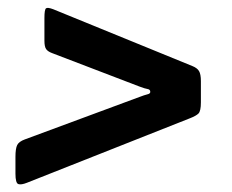

<svg xmlns="http://www.w3.org/2000/svg" viewBox="-20 -625 600 497"><path d="M341 -401 115 -487.5Q104 -491.5 99.5 -497.8Q95 -504 95 -519.5V-578.5Q95 -600.5 99.2 -603.5Q103.5 -606.5 118 -601L478 -454Q490.5 -449 495.2 -441Q500 -433 500 -415V-360Q500 -337.5 493.8 -331.2Q487.5 -325 472 -319L50 -152Q35 -146 27.5 -148.5Q20 -151 20 -175.5V-219Q20 -240.5 24.5 -249.5Q29 -258.5 44 -264L341 -374Q354 -379 361.5 -380.8Q369 -382.5 369 -387Q369 -393.5 362.2 -394.5Q355.5 -395.5 341 -401Z"/></svg>

Font: Besley* Condensed Fatface
Style: Italic
Weight: 900
Width: 3
Italic angle: -13°
Designer: Owen Earl
Foundry: indestructible type*
Version: Version 3.000; ttfautohint (v1.8.3)